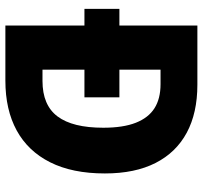

<svg xmlns="http://www.w3.org/2000/svg" viewBox="-40 -714 754 714"><g transform="rotate(90 337.0 -357.0)"><path d="M295 -714Q400 -714 473.5 -674.5Q547 -635 586 -558.5Q625 -482 625 -370Q625 -249 583.5 -166.5Q542 -84 465 -42Q388 0 280 0H75V-294H13V-424H75V-714ZM293 -577H239V-424H342V-294H239V-138H281Q371 -138 413 -194Q455 -250 455 -364Q455 -438 436.5 -485Q418 -532 382.5 -554.5Q347 -577 293 -577Z"/></g></svg>

Font: Noto Sans Khmer SemiCondensed ExtraBold
Style: Regular
Weight: 800
Width: 4
Designer: Danh Hong and the Monotype Design Team
Foundry: Monotype Imaging Inc.
Version: Version 2.004